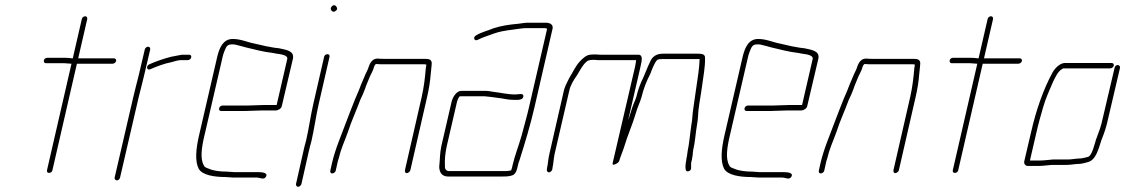

<svg xmlns="http://www.w3.org/2000/svg" viewBox="-20 -668 4360 744"><path d="M297 -594 262 -442H259C250 -443 243 -444 235 -444H163C157 -444 151 -440 150 -434C149 -428 152 -423 158 -423H230C239 -423 249 -421 257 -421L162 -8C161 -2 164 2 170 2C176 2 182 -2 183 -8L278 -421H416C422 -421 429 -426 430 -432C431 -438 427 -442 421 -442H283L318 -594C319 -600 316 -605 310 -605C304 -605 298 -600 297 -594Z M721 -446C722 -452 719 -456 713 -456H685C671 -454 656 -450 643 -448C615 -441 584 -430 559 -419C544 -412 549 -393 563 -400C586 -410 617 -422 644 -427C656 -430 669 -435 681 -435H708C714 -435 720 -440 721 -446ZM541 -476 517 -374C511 -350 503 -320 497 -294L424 21C423 26 428 31 433 31C438 31 444 26 445 21L518 -294C524 -319 533 -351 538 -374L562 -476C563 -482 560 -487 554 -487C548 -487 542 -482 541 -476Z M859 -3C834 -3 807 -6 790 -14C782 -17 773 -19 770 -27C755 -52 761 -96 772 -142L843 -449C844 -454 846 -460 849 -468C856 -485 859 -496 878 -496C884 -496 888 -496 892 -495C903 -492 921 -488 934 -484C968 -476 1000 -467 1036 -463L1052 -460C1066 -458 1097 -455 1093 -439L1052 -261H999C986 -261 951 -259 937 -259H842C836 -259 830 -254 829 -248C828 -242 831 -238 837 -238H932C946 -238 981 -240 994 -240H1048C1058 -240 1070 -247 1072 -257L1115 -440C1122 -472 1087 -475 1061 -481L1044 -483C1039 -484 1033 -485 1027 -486C1007 -489 987 -495 967 -499C939 -504 914 -517 882 -517C846 -517 831 -486 822 -449L751 -142C739 -90 735 -43 750 -14C764 11 811 18 854 18C864 18 873 20 883 20H975C988 20 1003 31 1011 16C1019 1 995 -1 980 -1H888C877 -1 870 -3 859 -3Z M1236 -448 1194 -265C1183 -217 1177 -170 1166 -123C1161 -107 1158 -92 1155 -79L1127 45C1126 50 1130 56 1135 56C1140 56 1147 50 1148 45L1176 -79C1179 -93 1183 -107 1187 -122C1198 -170 1204 -217 1215 -265L1257 -448C1258 -454 1255 -458 1249 -458C1243 -458 1237 -454 1236 -448ZM1263 -629C1267 -624 1272 -619 1281 -626C1290 -633 1286 -639 1282 -644C1274 -655 1257 -640 1263 -629Z M1281 -7 1287 -34C1288 -39 1290 -48 1294 -59C1302 -94 1316 -122 1328 -156C1342 -200 1360 -237 1376 -281C1384 -298 1389 -308 1395 -325C1398 -336 1405 -350 1409 -361C1414 -376 1426 -393 1429 -408C1431 -412 1433 -420 1439 -420C1446 -419 1454 -419 1461 -419H1618C1623 -419 1627 -419 1631 -418H1632C1632 -414 1631 -409 1630 -404C1627 -368 1623 -332 1614 -292L1549 -8C1548 -3 1551 3 1556 3C1561 3 1569 -3 1570 -8L1635 -292C1642 -322 1647 -353 1649 -381C1650 -395 1653 -413 1653 -425C1651 -439 1640 -440 1623 -440H1466C1459 -440 1452 -440 1445 -441C1425 -442 1415 -427 1409 -410C1407 -401 1399 -387 1396 -380C1390 -364 1380 -344 1374 -327C1368 -310 1363 -302 1356 -284C1344 -253 1332 -224 1321 -194C1302 -142 1279 -91 1266 -34L1260 -7C1259 -1 1261 4 1267 4C1273 4 1280 -1 1281 -7Z M1730 -274 1690 -101C1684 -73 1685 -47 1682 -23C1682 -2 1691 16 1716 16H1926C1940 16 1947 16 1960 13C1978 10 1983 -8 1987 -27C1988 -33 1990 -40 1993 -47C2013 -110 2035 -182 2051 -252L2121 -556C2125 -572 2112 -580 2095 -580H2025C2012 -580 2000 -577 1989 -576C1954 -573 1921 -568 1891 -558C1868 -548 1846 -544 1825 -531C1811 -524 1818 -506 1832 -514C1851 -524 1873 -530 1894 -538C1915 -546 1942 -550 1966 -553C1985 -555 2001 -559 2020 -559H2090C2095 -559 2098 -558 2100 -556L2030 -253C2022 -218 2010 -176 2001 -142C1989 -100 1975 -66 1966 -27C1965 -22 1964 -16 1961 -9V-8C1949 -5 1944 -5 1931 -5H1721C1707 -5 1703 -15 1704 -27C1703 -50 1705 -73 1711 -101L1751 -274C1752 -278 1758 -295 1763 -295H1849C1855 -295 1861 -295 1867 -294L1885 -292C1892 -291 1899 -290 1907 -289C1930 -287 1946 -281 1970 -281C1985 -281 2006 -279 2008 -294C2010 -309 1990 -302 1976 -302C1947 -302 1920 -309 1893 -312L1874 -315C1867 -316 1861 -316 1854 -316H1768C1750 -316 1735 -294 1730 -274Z M2120 -11 2121 -18C2125 -36 2125 -52 2129 -71L2186 -317C2191 -339 2203 -358 2215 -375C2229 -397 2236 -415 2254 -430C2261 -436 2271 -436 2285 -436C2293 -435 2299 -435 2305 -435H2445C2444 -428 2443 -419 2441 -410L2354 -36C2353 -30 2355 -28 2363 -31C2372 -35 2377 -39 2379 -43C2385 -64 2393 -80 2399 -100C2412 -144 2431 -185 2444 -230C2450 -252 2460 -271 2466 -292C2474 -326 2486 -355 2500 -382C2506 -398 2515 -422 2525 -434C2529 -439 2538 -439 2545 -439H2691C2690 -420 2689 -404 2686 -383C2680 -338 2672 -289 2666 -244C2663 -227 2663 -202 2659 -184L2655 -154C2652 -131 2650 -108 2645 -85C2643 -74 2643 -65 2640 -54C2640 -49 2639 -45 2638 -41C2637 -36 2637 -30 2636 -22L2637 -12C2637 1 2658 -3 2658 -16V-27C2658 -33 2658 -38 2659 -41C2660 -46 2662 -50 2662 -55C2665 -66 2664 -75 2666 -86C2674 -119 2675 -151 2681 -185C2683 -195 2684 -206 2685 -218C2686 -254 2695 -292 2700 -331C2705 -370 2713 -409 2712 -443C2713 -459 2699 -460 2681 -460H2550C2523 -460 2507 -449 2498 -426C2489 -408 2482 -388 2473 -368C2462 -346 2452 -320 2446 -293C2443 -284 2439 -274 2435 -265C2427 -245 2422 -223 2414 -202L2462 -410C2467 -433 2473 -456 2453 -456H2310C2305 -456 2299 -456 2290 -457C2281 -457 2273 -457 2266 -456C2251 -454 2237 -441 2227 -430C2210 -412 2200 -388 2186 -366L2179 -352C2174 -343 2168 -329 2165 -317L2109 -72C2104 -52 2104 -36 2100 -18L2099 -11C2098 -6 2102 0 2107 0C2112 0 2119 -6 2120 -11Z M2895 -3C2870 -3 2843 -6 2826 -14C2818 -17 2809 -19 2806 -27C2791 -52 2797 -96 2808 -142L2879 -449C2880 -454 2882 -460 2885 -468C2892 -485 2895 -496 2914 -496C2920 -496 2924 -496 2928 -495C2939 -492 2957 -488 2970 -484C3004 -476 3036 -467 3072 -463L3088 -460C3102 -458 3133 -455 3129 -439L3088 -261H3035C3022 -261 2987 -259 2973 -259H2878C2872 -259 2866 -254 2865 -248C2864 -242 2867 -238 2873 -238H2968C2982 -238 3017 -240 3030 -240H3084C3094 -240 3106 -247 3108 -257L3151 -440C3158 -472 3123 -475 3097 -481L3080 -483C3075 -484 3069 -485 3063 -486C3043 -489 3023 -495 3003 -499C2975 -504 2950 -517 2918 -517C2882 -517 2867 -486 2858 -449L2787 -142C2775 -90 2771 -43 2786 -14C2800 11 2847 18 2890 18C2900 18 2909 20 2919 20H3011C3024 20 3039 31 3047 16C3055 1 3031 -1 3016 -1H2924C2913 -1 2906 -3 2895 -3Z M3174 -7 3180 -34C3181 -39 3183 -48 3187 -59C3195 -94 3209 -122 3221 -156C3235 -200 3253 -237 3269 -281C3277 -298 3282 -308 3288 -325C3291 -336 3298 -350 3302 -361C3307 -376 3319 -393 3322 -408C3324 -412 3326 -420 3332 -420C3339 -419 3347 -419 3354 -419H3511C3516 -419 3520 -419 3524 -418H3525C3525 -414 3524 -409 3523 -404C3520 -368 3516 -332 3507 -292L3442 -8C3441 -3 3444 3 3449 3C3454 3 3462 -3 3463 -8L3528 -292C3535 -322 3540 -353 3542 -381C3543 -395 3546 -413 3546 -425C3544 -439 3533 -440 3516 -440H3359C3352 -440 3345 -440 3338 -441C3318 -442 3308 -427 3302 -410C3300 -401 3292 -387 3289 -380C3283 -364 3273 -344 3267 -327C3261 -310 3256 -302 3249 -284C3237 -253 3225 -224 3214 -194C3195 -142 3172 -91 3159 -34L3153 -7C3152 -1 3154 4 3160 4C3166 4 3173 -1 3174 -7Z M3807 -594 3772 -442H3769C3760 -443 3753 -444 3745 -444H3673C3667 -444 3661 -440 3660 -434C3659 -428 3662 -423 3668 -423H3740C3749 -423 3759 -421 3767 -421L3672 -8C3671 -2 3674 2 3680 2C3686 2 3692 -2 3693 -8L3788 -421H3926C3932 -421 3939 -426 3940 -432C3941 -438 3937 -442 3931 -442H3793L3828 -594C3829 -600 3826 -605 3820 -605C3814 -605 3808 -600 3807 -594Z M4287 -424H4107C4088 -424 4069 -405 4059 -388C4023 -322 3995 -242 3975 -154L3949 -43C3947 -34 3953 -25 3962 -25H4006C4021 -25 4041 -28 4056 -29H4113C4130 -29 4147 -33 4163 -33C4172 -33 4188 -38 4196 -40C4227 -48 4237 -92 4248 -125L4256 -146C4262 -163 4264 -168 4269 -187L4320 -405C4321 -411 4317 -416 4311 -416C4305 -416 4300 -411 4299 -405L4248 -188C4243 -169 4241 -166 4235 -149L4227 -127C4221 -109 4212 -65 4196 -60L4179 -56C4174 -55 4169 -54 4166 -54C4150 -54 4134 -50 4118 -50H4060C4047 -49 4025 -46 4011 -46H3971L3996 -154C4003 -186 4013 -221 4022 -252C4032 -288 4048 -321 4061 -352C4068 -366 4079 -390 4092 -398C4096 -401 4099 -403 4102 -403H4282C4288 -403 4295 -408 4296 -414C4297 -420 4293 -424 4287 -424Z"/></svg>

Font: Electronic
Style: ThnIt
Weight: 100
Version: Version 1.011